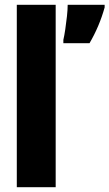

<svg xmlns="http://www.w3.org/2000/svg" viewBox="-20 -780 456 800"><path d="M212 0H50V-760H212ZM416 -749Q394 -670 353 -600H244V-614Q248 -631 252 -658Q256 -685 259 -712.5Q262 -740 262 -760H416Z"/></svg>

Font: Noto Sans Khmer UI ExtraCondensed Black
Style: Regular
Weight: 900
Width: 2
Designer: Danh Hong and the Monotype Design Team
Foundry: Monotype Imaging Inc.
Version: Version 2.002; ttfautohint (v1.8.4.7-5d5b)